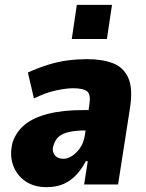

<svg xmlns="http://www.w3.org/2000/svg" viewBox="-20 -761 603 792"><path d="M171 11Q120 11 84 -14Q48 -39 33.5 -81Q19 -123 32 -174Q47 -218 82.5 -247Q118 -276 178.5 -291.5Q239 -307 326 -307H371L358 -223H335Q297 -223 269 -217.5Q241 -212 224.5 -199Q208 -186 201 -162Q193 -140 204.5 -123Q216 -106 243 -106Q258 -106 276 -117Q294 -128 309.5 -149.5Q325 -171 330 -203L349 -332Q355 -372 339 -384.5Q323 -397 281 -397Q254 -397 211.5 -388Q169 -379 120 -355L95 -462Q140 -482 180.5 -494.5Q221 -507 260.5 -512Q300 -517 339 -517Q401 -517 445 -500.5Q489 -484 509 -440Q529 -396 516 -314L467 0H327L342 -96H334Q318 -65 295.5 -40.5Q273 -16 243 -2.5Q213 11 171 11ZM276 -600 297 -741H442L421 -600Z"/></svg>

Font: Nunito Sans 7pt Condensed Black
Style: Italic
Weight: 900
Width: 3
Italic angle: -9°
Designer: Vernon Adams
Foundry: Vernon Adams
Version: Version 3.101;gftools[0.9.27]